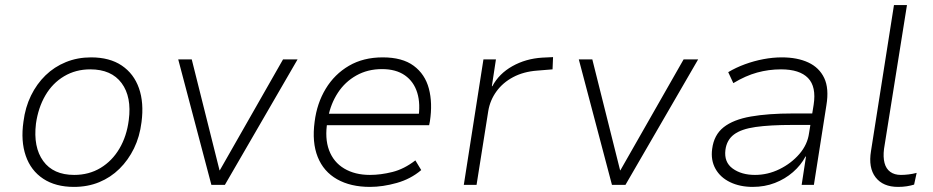

<svg xmlns="http://www.w3.org/2000/svg" viewBox="-20 -725 3658 753"><path d="M270 8Q198 8 149.5 -24Q101 -56 81 -114Q61 -172 72 -248Q79 -304 101.5 -350Q124 -396 158.5 -429.5Q193 -463 238.5 -481.5Q284 -500 337 -500Q410 -500 457.5 -468Q505 -436 525 -379Q545 -322 535 -246Q528 -189 505.5 -143Q483 -97 448.5 -63Q414 -29 369 -10.5Q324 8 270 8ZM271 -39Q329 -39 374.5 -66.5Q420 -94 448.5 -142.5Q477 -191 485 -254Q497 -345 457 -399Q417 -453 334 -453Q277 -453 231.5 -426Q186 -399 158 -351Q130 -303 121 -240Q110 -148 149.5 -93.5Q189 -39 271 -39Z M809 0 679 -492H732L841 -57H842L1090 -492H1147L862 0Z M1431 8Q1355 8 1302 -22Q1249 -52 1226 -109.5Q1203 -167 1214 -248Q1223 -320 1257.5 -377Q1292 -434 1348.5 -467Q1405 -500 1481 -500Q1558 -500 1602.5 -467Q1647 -434 1662 -377.5Q1677 -321 1666 -249L1663 -234H1244L1251 -279H1647L1620 -257Q1630 -317 1616.5 -361Q1603 -405 1568 -429.5Q1533 -454 1478 -454Q1422 -454 1377.5 -429Q1333 -404 1305 -361Q1277 -318 1267 -265L1264 -248Q1253 -183 1270.5 -136Q1288 -89 1330 -64Q1372 -39 1431 -39Q1473 -39 1519 -50.5Q1565 -62 1609 -96L1632 -58Q1591 -23 1536 -7.5Q1481 8 1431 8Z M1799 0 1876 -492H1925L1909 -387H1911Q1937 -436 1989.5 -465.5Q2042 -495 2107 -499L2149 -501L2147 -453L2086 -448Q2033 -444 1992.5 -422.5Q1952 -401 1927 -366.5Q1902 -332 1895 -290L1849 0Z M2380 0 2250 -492H2303L2412 -57H2413L2661 -492H2718L2433 0Z M2932 8Q2882 8 2843.5 -10.5Q2805 -29 2786 -63Q2767 -97 2773 -141Q2780 -196 2818 -226Q2856 -256 2924.5 -268Q2993 -280 3089 -280H3178L3170 -235H3087Q3000 -235 2943.5 -227Q2887 -219 2858.5 -197.5Q2830 -176 2825 -137Q2819 -89 2853.5 -64Q2888 -39 2941 -39Q2991 -39 3037 -61.5Q3083 -84 3115 -121Q3147 -158 3153 -203L3171 -314Q3182 -385 3149 -419Q3116 -453 3043 -453Q2995 -453 2949.5 -440.5Q2904 -428 2856 -399L2836 -442Q2866 -460 2901.5 -473Q2937 -486 2974 -493Q3011 -500 3046 -500Q3107 -500 3150 -480Q3193 -460 3212.5 -419Q3232 -378 3221 -312L3172 0H3124L3141 -111H3139Q3121 -77 3090 -50Q3059 -23 3019 -7.5Q2979 8 2932 8Z M3502 8Q3443 8 3414 -29.5Q3385 -67 3396 -133L3486 -705H3537L3447 -141Q3443 -109 3449 -86Q3455 -63 3471.5 -51Q3488 -39 3513 -39Q3528 -39 3544 -41Q3560 -43 3575 -47L3565 -1Q3552 3 3536.5 5.5Q3521 8 3502 8Z"/></svg>

Font: Nunito Sans 7pt ExtraLight
Style: Italic
Weight: 250
Italic angle: -9°
Designer: Vernon Adams
Foundry: Vernon Adams
Version: Version 3.101;gftools[0.9.27]